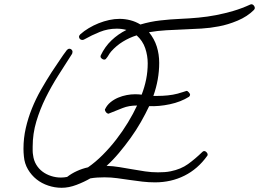

<svg xmlns="http://www.w3.org/2000/svg" viewBox="-20 -848 1212 898"><path d="M1171.9 -810.5Q1171.9 -807.6 1168 -801.8Q1136.7 -770.5 1091.3 -751.5Q1045.9 -732.4 1002.9 -724.6Q962.9 -716.8 921.9 -714.4Q880.9 -711.9 839.8 -710.4Q798.8 -709 757.8 -706.5Q716.8 -704.1 676.8 -697.3Q702.1 -666 713.4 -629.9Q724.6 -593.8 724.6 -553.7Q724.6 -476.6 697.3 -399.4H716.8Q741.2 -399.4 765.1 -401.9Q789.1 -404.3 811.5 -410.2Q814.5 -411.1 820.8 -413.1Q827.1 -415 834 -417Q840.8 -418.9 846.2 -420.9Q851.6 -422.9 852.5 -422.9Q857.4 -422.9 863.3 -416Q869.1 -409.2 869.1 -405.3Q869.1 -400.4 864.3 -395.5Q825.2 -371.1 774.4 -360.4Q723.6 -349.6 677.7 -351.6Q661.1 -316.4 639.2 -277.8Q617.2 -239.3 590.8 -202.6Q564.5 -166 536.1 -132.3Q507.8 -98.6 478.5 -72.3Q508.8 -71.3 538.6 -66.4Q568.4 -61.5 598.6 -56.2Q628.9 -50.8 658.7 -46.4Q688.5 -42 718.8 -42Q734.4 -42 749 -43Q763.7 -43.9 778.3 -46.9Q826.2 -56.6 859.4 -80.6Q892.6 -104.5 926.8 -137.7Q928.7 -139.6 930.7 -140.6Q932.6 -141.6 935.5 -141.6Q940.4 -141.6 945.8 -136.2Q951.2 -130.9 951.2 -125Q951.2 -121.1 949.2 -119.1Q905.3 -57.6 842.8 -26.4Q780.3 4.9 705.1 4.9Q675.8 4.9 646 1.5Q616.2 -2 586.9 -6.3Q557.6 -10.7 528.3 -14.6Q499 -18.6 468.8 -18.6Q452.1 -18.6 435.5 -17.6Q418.9 -16.6 402.3 -13.7Q374 2.9 337.9 16.6Q301.8 30.3 268.6 30.3Q236.3 30.3 205.6 20Q174.8 9.8 150.9 -9.3Q127 -28.3 110.8 -55.7Q94.7 -83 91.8 -116.2Q90.8 -125 90.3 -134.3Q89.8 -143.6 89.8 -152.3Q89.8 -202.1 100.6 -249Q111.3 -295.9 129.4 -340.8Q147.5 -385.7 171.4 -427.7Q195.3 -469.7 221.7 -510.7Q237.3 -533.2 256.8 -563Q276.4 -592.8 293 -614.3Q298.8 -620.1 304.7 -620.1Q310.5 -620.1 314.9 -615.7Q319.3 -611.3 319.3 -605.5Q319.3 -602.5 317.4 -596.7Q286.1 -547.9 253.4 -496.6Q220.7 -445.3 193.8 -391.1Q167 -336.9 149.9 -279.8Q132.8 -222.7 132.8 -162.1Q132.8 -151.4 132.8 -142.1Q132.8 -132.8 134.8 -122.1Q137.7 -97.7 149.4 -78.1Q161.1 -58.6 178.7 -45.4Q196.3 -32.2 218.8 -24.9Q241.2 -17.6 264.6 -17.6Q279.3 -17.6 293.9 -20.5Q315.4 -37.1 340.3 -48.3Q365.2 -59.6 391.6 -65.4Q426.8 -89.8 460.4 -123.5Q494.1 -157.2 523.9 -195.8Q553.7 -234.4 578.6 -275.4Q603.5 -316.4 621.1 -354.5Q583 -354.5 553.7 -342.8Q524.4 -331.1 490.2 -317.4Q490.2 -316.4 488.3 -316.4Q481.4 -316.4 476.1 -322.8Q470.7 -329.1 470.7 -335Q470.7 -337.9 471.7 -337.9Q480.5 -356.4 496.6 -369.6Q512.7 -382.8 532.2 -391.1Q551.8 -399.4 572.3 -403.3Q592.8 -407.2 612.3 -407.2Q620.1 -407.2 627.4 -406.7Q634.8 -406.2 642.6 -405.3Q656.2 -440.4 663.6 -477.1Q670.9 -513.7 670.9 -551.8Q670.9 -587.9 659.2 -622.6Q647.5 -657.2 619.1 -682.6Q585 -671.9 554.7 -653.3Q524.4 -634.8 500 -607.4Q493.2 -599.6 488.3 -590.8Q483.4 -582 476.6 -574.2Q473.6 -569.3 466.8 -569.3Q461.9 -569.3 456.1 -573.7Q450.2 -578.1 450.2 -584Q450.2 -586.9 451.2 -588.9Q470.7 -629.9 501.5 -659.2Q532.2 -688.5 571.3 -708Q548.8 -713.9 526.4 -713.9Q484.4 -713.9 446.8 -698.7Q409.2 -683.6 373 -663.1Q369.1 -661.1 365.2 -661.1Q358.4 -661.1 354 -665.5Q349.6 -669.9 349.6 -675.8Q349.6 -681.6 355.5 -687.5Q373 -703.1 395 -716.3Q417 -729.5 441.4 -739.3Q465.8 -749 490.7 -754.4Q515.6 -759.8 539.1 -759.8Q564.5 -759.8 589.4 -753.4Q614.3 -747.1 636.7 -733.4Q682.6 -747.1 729.5 -752.4Q776.4 -757.8 823.2 -759.8Q867.2 -761.7 908.7 -765.6Q950.2 -769.5 990.7 -777.3Q1031.2 -785.2 1071.3 -796.9Q1111.3 -808.6 1151.4 -827.1Q1152.3 -827.1 1153.3 -827.6Q1154.3 -828.1 1155.3 -828.1Q1162.1 -828.1 1167 -822.3Q1171.9 -816.4 1171.9 -810.5Z"/></svg>

Font: Calligraffiti
Style: Regular
Weight: 400
Designer: Dathan Boardman
Foundry: Open Window
Version: Version 1.000